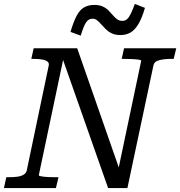

<svg xmlns="http://www.w3.org/2000/svg" viewBox="-39 -955 915 975"><path d="M-19 0 -7 -55H4Q28 -55 48 -57.5Q68 -60 81 -68Q94 -76 97 -90L208 -620Q212 -635 202 -642.5Q192 -650 174 -653Q156 -656 131 -656H120L132 -710H353L571 -85L559 -81L678 -646Q679 -650 665.5 -652Q652 -654 632 -655Q612 -656 593 -656H579L591 -710H856L843 -656H832Q796 -656 770 -649.5Q744 -643 740 -622L608 0H510L273 -674L287 -677L158 -65Q158 -62 171 -59.5Q184 -57 204.5 -56Q225 -55 244 -55H258L245 0ZM572 -777Q547 -777 529 -785.5Q511 -794 498.5 -806.5Q486 -819 475.5 -831Q465 -843 454.5 -851.5Q444 -860 431 -860Q410 -860 397.5 -840.5Q385 -821 371 -774L319 -793Q334 -844 350 -874.5Q366 -905 388 -917.5Q410 -930 441 -930Q465 -930 482.5 -922Q500 -914 512 -902Q524 -890 534.5 -877.5Q545 -865 556 -857Q567 -849 582 -849Q597 -849 607 -858.5Q617 -868 626 -887Q635 -906 646 -935L697 -915Q682 -863 664 -833Q646 -803 624 -790Q602 -777 572 -777Z"/></svg>

Font: Roboto Serif
Style: Italic
Weight: 400
Italic angle: -10°
Designer: Greg Gazdowicz
Foundry: Commercial Type
Version: Version 1.008